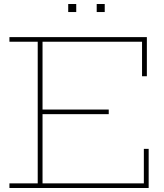

<svg xmlns="http://www.w3.org/2000/svg" viewBox="-20 -937 819 957"><path d="M522 -391V-368H181V-391ZM697 -195H721V0H27V-23H168V-729H27V-752H712V-557H688V-729H192V-23H697ZM320 -917H360V-877H320ZM462 -917H502V-877H462Z"/></svg>

Font: Hepta Slab ExtraLight ExtraLight
Style: Regular
Weight: 250
Version: Version 1.102